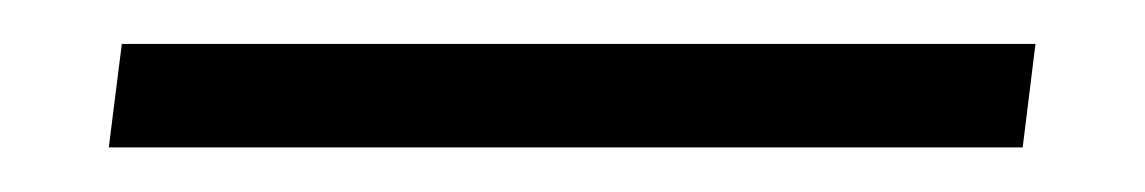

<svg xmlns="http://www.w3.org/2000/svg" viewBox="-20 -348 519 87"><path d="M443.4 -281.2H29.3L35.2 -328.1H449.2Z"/></svg>

Font: itsadzokeS01
Style: Regular
Weight: 600
Width: 6
Version: Version 0.46